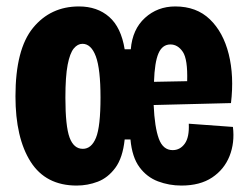

<svg xmlns="http://www.w3.org/2000/svg" viewBox="-20 -562 770 596"><path d="M218 14Q122 14 75 -60Q28 -134 28 -263Q28 -409 82.5 -475.5Q137 -542 225 -542Q282 -542 319 -509.5Q356 -477 367 -409H386Q391 -471 430 -506.5Q469 -542 524 -542Q590 -542 631.5 -502Q673 -462 690 -394Q707 -326 697 -242L457 -236Q460 -167 473 -131.5Q486 -96 516 -96Q539 -96 553.5 -116Q568 -136 566 -178L703 -168Q709 -119 692.5 -77.5Q676 -36 638.5 -11Q601 14 543 14Q505 14 470.5 1Q436 -12 413 -43Q390 -74 385 -129H367Q361 -72 338 -41Q315 -10 283.5 2Q252 14 218 14ZM237 -100Q264 -100 278 -134.5Q292 -169 292 -259Q292 -348 277.5 -387Q263 -426 236 -426Q221 -426 209 -411.5Q197 -397 190 -361Q183 -325 183 -259Q183 -170 196 -135Q209 -100 237 -100ZM509 -424Q484 -424 472 -396.5Q460 -369 458 -308L561 -310Q563 -378 547.5 -401Q532 -424 509 -424Z"/></svg>

Font: Bricolage Grotesque 12pt Condensed ExtraBold
Style: Regular
Weight: 800
Width: 3
Designer: Mathieu Triay
Foundry: Atelier Triay
Version: Version 1.001; ttfautohint (v1.8.4.7-5d5b);gftools[0.9.33.de